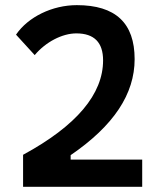

<svg xmlns="http://www.w3.org/2000/svg" viewBox="-20 -723 626 743"><path d="M69.3 0H530.3V-105.5H253.4V-122.6C420.4 -236.8 501 -359.4 501 -494.1C501 -633.8 427.2 -703.1 277.3 -703.1C182.6 -703.1 88.9 -657.7 42 -588.9L114.3 -509.8C156.7 -560.5 220.7 -593.8 275.4 -593.8C344.7 -593.8 378.9 -558.6 378.9 -489.3C378.9 -359.4 277.3 -236.8 69.3 -124Z"/></svg>

Font: Cascadia Mono SemiBold
Style: Regular
Weight: 600
Monospace: yes
Designer: Aaron Bell
Foundry: Saja Typeworks
Version: Version 2404.023